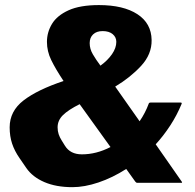

<svg xmlns="http://www.w3.org/2000/svg" viewBox="-20 -738 786 775"><path d="M526 -5 489.5 -56Q434 -20.5 377.5 -1.5Q321 17.5 272.5 17.5Q206.5 17.5 159 -3Q111.5 -23.5 86.5 -59.5L59 -99.5Q38.5 -129 28.8 -158.5Q19 -188 19 -224Q19 -289.5 75.2 -332.8Q131.5 -376 236.5 -411Q204 -460 186.8 -495.5Q169.5 -531 169.5 -569Q169.5 -608 190 -641.8Q210.5 -675.5 256.8 -696.5Q303 -717.5 379.5 -717.5Q478 -717.5 534.5 -680.8Q591 -644 592 -576.5Q593 -519 549.5 -472Q506 -425 445 -388.5L543.5 -248.5Q566.5 -282 580.5 -320Q582 -324 587 -324H709.5Q715 -324 713 -318.5Q694 -272.5 667.2 -231.5Q640.5 -190.5 608.5 -155.5L713.5 -5Q717 0 712 0H534.5Q529.5 0 526 -5ZM342 -564Q342 -540.5 354.8 -518.8Q367.5 -497 385.5 -473Q414.5 -494 432 -519.2Q449.5 -544.5 449.5 -569Q449.5 -588 434.8 -600.2Q420 -612.5 394.5 -612.5Q369.5 -612.5 355.8 -599.2Q342 -586 342 -564ZM242 -150Q263.5 -115 310.5 -115Q369 -115 426 -144.5L301.5 -317.5Q255.5 -294.5 234 -273.2Q212.5 -252 212.5 -224Q212.5 -209 216.8 -196.2Q221 -183.5 229 -171Z"/></svg>

Font: MFEK Sans
Style: Bold
Weight: 700
Designer: Owen Earl
Foundry: indestructible type*
Version: Version 0.001; ttfautohint (v1.8.4.7-5d5b)